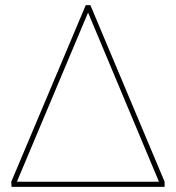

<svg xmlns="http://www.w3.org/2000/svg" viewBox="-20 -730 687 750"><path d="M333 -710 623 -20V0H25L24 -20L315 -710ZM46 -20H601L324 -681Z"/></svg>

Font: Raleway
Style: Thin
Weight: 100
Designer: Matt McInerney, Pablo Impallari, Rodrigo Fuenzalida
Foundry: Matt McInerney, Pablo Impallari, Rodrigo Fuenzalida
Version: Version 3.000